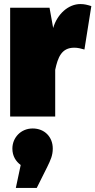

<svg xmlns="http://www.w3.org/2000/svg" viewBox="-20 -574 470 946"><path d="M376 -554C317 -554 262 -505 242 -436L224 -536H30V0H252V-230C265 -291 283 -339 346 -339C363 -339 379 -335 396 -330L430 -544C410 -550 397 -554 376 -554ZM141 59C82 59 41 105 41 158C41 195 58 221 82 239L58 352H161L213 248C229 215 240 192 240 158C240 101 200 59 141 59Z"/></svg>

Font: Fira Sans Ultra
Style: Regular
Weight: 950
Designer: Carrois Corporate & Edenspiekermann AG
Foundry: Carrois Corporate GbR & Edenspiekermann AG
Version: Version 4.203;PS 004.203;hotconv 1.0.88;makeotf.lib2.5.64775